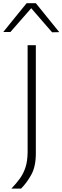

<svg xmlns="http://www.w3.org/2000/svg" viewBox="-47 -988 380 1168"><path d="M22 159.5Q52.5 128 74.5 97.2Q96.5 66.5 108.5 28.5Q120.5 -9.5 121 -61.5V-713H171V-54.5Q171 25.5 143 75.5Q115 125.5 81 159.5ZM270 -791.5Q238 -828.5 206.5 -864.5Q175 -900.5 143 -938Q110.5 -901 79.5 -865.5Q48.5 -830 16.5 -793.5H-27Q8 -837 43.5 -880.8Q79 -924.5 115 -968.5H171Q206.5 -924.5 242.2 -880.5Q278 -836.5 313.5 -792.5Z"/></svg>

Font: Commissioner ExtraLight
Style: Regular
Weight: 200
Designer: Kostas Bartsokas
Foundry: Kostas Bartsokas
Version: Version 1.000; ttfautohint (v1.8.3)